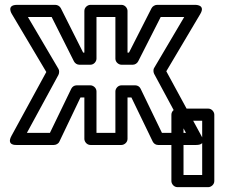

<svg xmlns="http://www.w3.org/2000/svg" viewBox="-20 -573 935 792"><path d="M538 -221H481C466 -221 456 -207 456 -196V-25H378V-196C378 -211 364 -221 353 -221H296C286 -221 278 -215 274 -207L186 -25H91L221 -264C225 -272 225 -283 221 -289L95 -503H193L285 -320C289 -312 298 -306 307 -306H353C368 -306 378 -320 378 -331V-503H456V-331C456 -316 470 -306 481 -306H528C537 -306 546 -312 550 -320L643 -503H740L616 -293C611 -285 613 -274 616 -268L747 -25H648L560 -207C556 -216 547 -221 538 -221ZM522 -171 610 11C614 19 622 25 632 25H789C835 25 811 -12 811 -12L666 -279L806 -515C830 -555 784 -553 784 -553H628C619 -553 609 -547 605 -539L512 -356H506V-528C506 -539 496 -553 481 -553H353C342 -553 328 -543 328 -528V-356H323L231 -539C227 -547 218 -553 208 -553H51C4 -553 29 -515 29 -515L171 -276L27 -12C5 29 49 25 49 25H202C211 25 221 20 225 11L312 -171H328V0C328 11 338 25 353 25H481C492 25 506 15 506 0V-171ZM814 149H737V-75H814ZM839 199C850 199 864 189 864 174V-100C864 -111 854 -125 839 -125H712C701 -125 687 -115 687 -100V174C687 185 697 199 712 199Z"/></svg>

Font: Asimov
Style: NarOu
Weight: 500
Designer: Google
Version: Version 2.000980; 2014